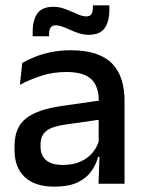

<svg xmlns="http://www.w3.org/2000/svg" viewBox="-20 -689 541 720"><path d="M447 0H349.5L353.5 -116L350 -131V-285L350.5 -309.5Q350.5 -366 321.8 -392.5Q293 -419 229.5 -419Q178 -419 134 -404.5Q90 -390 54.5 -371L63.5 -453Q83.5 -464.5 110.5 -475.5Q137.5 -486.5 171.5 -493.5Q205.5 -500.5 246 -500.5Q301.5 -500.5 340 -487.2Q378.5 -474 402 -449Q425.5 -424 436.2 -389Q447 -354 447 -311ZM184 11Q111.5 11 73 -24.8Q34.5 -60.5 34.5 -126.5V-141.5Q34.5 -211.5 77.8 -245.2Q121 -279 214 -292L361 -313L366.5 -242L225.5 -222Q175 -215 153.5 -197.8Q132 -180.5 132 -147V-140Q132 -106.5 152.8 -88.5Q173.5 -70.5 216 -70.5Q255 -70.5 283 -83.5Q311 -96.5 328.5 -118.2Q346 -140 352.5 -166.5L366 -101H348Q340 -71 321.5 -45.5Q303 -20 269.8 -4.5Q236.5 11 184 11ZM312.5 -558.5Q294.5 -558.5 277.5 -563.8Q260.5 -569 244.8 -576.2Q229 -583.5 215 -588.8Q201 -594 189 -594Q175.5 -594 169.8 -585.5Q164 -577 164 -560V-553H102.5V-570Q102.5 -613.5 120.2 -638.5Q138 -663.5 180.5 -663.5Q199 -663.5 216 -658Q233 -652.5 248.5 -645.5Q264 -638.5 277.8 -633Q291.5 -627.5 303.5 -627.5Q317.5 -627.5 323 -636.2Q328.5 -645 328.5 -662V-669H390V-651.5Q390 -607.5 372.2 -583Q354.5 -558.5 312.5 -558.5Z"/></svg>

Font: Anek Devanagari Medium
Style: Regular
Weight: 500
Designer: Kailash Malviya (Devanagari) & Yesha Goshar (Latin)
Foundry: Ek Type
Version: Version 1.003